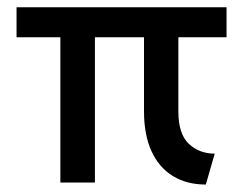

<svg xmlns="http://www.w3.org/2000/svg" viewBox="-20 -502 660 528"><path d="M546 5.5Q493.5 5.5 455.2 -18Q417 -41.5 396.5 -86.5Q376 -131.5 376 -196V-481.5H470.5V-196Q470.5 -133.5 499.2 -106.5Q528 -79.5 570.5 -79.5ZM146 0V-481H241V0ZM25.5 -399.5V-482H603V-399.5Z"/></svg>

Font: Karla Medium
Style: Regular
Weight: 500
Designer: Jonathan Pinhorn
Version: Version 2.001